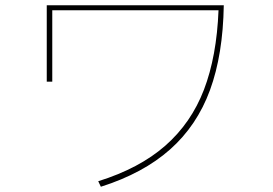

<svg xmlns="http://www.w3.org/2000/svg" viewBox="-20 -719 1040 731"><path d="M158 -699H832Q829 -511 779.5 -376Q730 -241 627.5 -150Q525 -59 364 -8L354 -29Q511 -78 609.5 -164.5Q708 -251 756.5 -377.5Q805 -504 812 -680H179V-408H158Z"/></svg>

Font: IBM Plex Sans JP Thin
Style: Regular
Weight: 100
Designer: Mike Abbink; Paul van der Laan; Pieter van Rosmalen; Wujin Sim; Yejin Wi; Jinhee Kim; Boomi Park; Yona Kim; Kichan Ma
Foundry: Sandoll Inc.
Version: Version 1.001